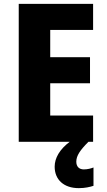

<svg xmlns="http://www.w3.org/2000/svg" viewBox="-20 -800 552 994"><path d="M375 37C375 6 395 -23 438 -66H462V-202H240V-369H446V-504H240V-645H462V-780H77V-66H341C289 -27 263 18 263 63C263 130 310 174 388 174C421 174 445 168 464 162V67C452 72 433 77 414 77C390 77 375 63 375 37Z"/></svg>

Font: Noto Sans Malayalam UI SemiCondensed ExtraBold
Style: Regular
Weight: 800
Width: 4
Designer: Jelle Bosma - Monotype Design Team
Foundry: Monotype Imaging Inc.
Version: Version 2.104